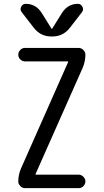

<svg xmlns="http://www.w3.org/2000/svg" viewBox="-20 -980 540 1000"><path d="M385.7 -960Q401.4 -960 409.2 -944.8Q417 -929.7 407.2 -917L343.8 -835Q308.6 -790 252.9 -790H247.1Q191.4 -790 156.2 -835L92.8 -917Q83 -929.7 90.3 -944.8Q97.7 -960 114.3 -960Q166 -960 196.3 -914.1L248 -831.1Q248 -830.1 250 -830.1Q252 -830.1 252 -831.1L303.7 -914.1Q334 -960 385.7 -960ZM88.9 -101.6 335 -657.2V-659.2Q335 -660.2 334 -660.2H110.4Q96.7 -660.2 85.9 -670.4Q75.2 -680.7 75.2 -694.8Q75.2 -709 85.4 -719.7Q95.7 -730.5 110.4 -730.5H389.6Q403.3 -730.5 414.1 -719.7Q424.8 -709 424.8 -695.3Q424.8 -661.1 411.1 -627.9L165 -73.2V-71.3Q165 -70.3 166 -70.3H389.6Q403.3 -70.3 414.1 -59.6Q424.8 -48.8 424.8 -35.2Q424.8 -21.5 414.6 -10.7Q404.3 0 389.6 0H110.4Q96.7 0 85.9 -10.7Q75.2 -21.5 75.2 -35.2Q75.2 -68.4 88.9 -101.6Z"/></svg>

Font: Rounded Mgen+ 2m regular
Style: Regular
Weight: 400
Designer: [Source Han Sans]
Ryoko NISHIZUKA  (kana & ideographs); Paul D. Hunt (Latin, Greek & Cyrillic); Wenlong ZHANG  (bopomofo
Version: Version 1.059.20150602